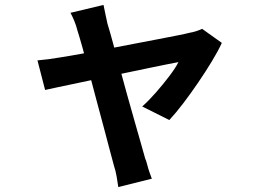

<svg xmlns="http://www.w3.org/2000/svg" viewBox="-20 -655 1040 779"><path d="M400 -635Q403 -618 407.5 -598.5Q412 -579 416 -559Q425 -530 437.5 -484Q450 -438 465 -383Q480 -328 495.5 -271.5Q511 -215 526 -163.5Q541 -112 552 -72.5Q563 -33 569 -12Q573 -4 577 12Q581 28 586.5 44Q592 60 596 70L460 104Q457 83 453 60Q449 37 442 16Q436 -6 425 -47.5Q414 -89 400 -142Q386 -195 370.5 -252Q355 -309 341 -363.5Q327 -418 314.5 -462.5Q302 -507 294 -532Q289 -552 281.5 -570Q274 -588 266 -603ZM880 -481Q865 -448 839.5 -406Q814 -364 784 -320Q754 -276 724 -236.5Q694 -197 667 -168L557 -223Q583 -246 612 -279Q641 -312 666.5 -345.5Q692 -379 704 -403Q693 -401 662.5 -395Q632 -389 589 -380Q546 -371 495.5 -360.5Q445 -350 394 -339Q343 -328 297 -318.5Q251 -309 216 -301.5Q181 -294 163 -290L132 -410Q156 -412 178 -415Q200 -418 224 -422Q236 -424 266.5 -429Q297 -434 339.5 -442Q382 -450 431 -459.5Q480 -469 530 -478.5Q580 -488 624 -496.5Q668 -505 701 -511.5Q734 -518 749 -522Q762 -524 776 -528.5Q790 -533 800 -538Z"/></svg>

Font: Noto Sans SC
Style: Bold
Weight: 700
Designer: Ryoko NISHIZUKA  (kana, bopomofo & ideographs); Paul D. Hunt (Latin, Greek & Cyrillic); Sandoll Communications , Soo-you
Foundry: Adobe
Version: Version 2.004-H2;hotconv 1.0.118;makeotfexe 2.5.65603